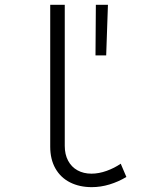

<svg xmlns="http://www.w3.org/2000/svg" viewBox="-20 -772 602 799"><path d="M189 -161.6V-752H249.5V-165Q249.5 -129.4 263.4 -103.3Q277.3 -77.1 302.5 -63.2Q327.6 -49.3 360.8 -49.3Q391.1 -49.3 423.8 -61Q456.5 -72.8 482.4 -90.8L505.9 -35.6Q472.7 -15.6 435.8 -4.4Q398.9 6.8 361.8 6.8Q311 6.8 271.7 -12.9Q232.4 -32.7 210.7 -70.8Q189 -108.9 189 -161.6ZM378.9 -752H429.2L421.9 -541.5H377.4Z"/></svg>

Font: Reddit Mono Light
Style: Regular
Weight: 300
Monospace: yes
Designer: Stephen Hutchings
Foundry: Reddit
Version: Version 1.011